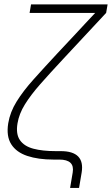

<svg xmlns="http://www.w3.org/2000/svg" viewBox="-20 -748 524 900"><path d="M308.6 132.8 320.8 60.5Q331.1 0 257.8 0H230.5Q159.2 0 107.9 -17.1Q56.6 -34.2 32.7 -71.8Q8.8 -109.4 18.6 -170.4Q27.3 -222.7 57.9 -272Q88.4 -321.3 137.5 -376Q186.5 -430.7 250 -499L337.4 -592.3Q359.4 -616.2 381.6 -639.9Q403.8 -663.6 426.3 -687.5H118.7L125.5 -727.5H484.4L477.5 -687.5L275.9 -471.2Q214.4 -405.3 169.2 -354Q124 -302.7 96.7 -258.5Q69.3 -214.4 62 -169.4Q53.7 -119.6 73.5 -91.1Q93.3 -62.5 136.2 -51Q179.2 -39.6 241.2 -39.6H264.6Q378.9 -39.6 362.8 60.5L350.6 132.8Z"/></svg>

Font: Inter Display ExtraLight
Style: Italic
Weight: 200
Italic angle: -9.39999°
Designer: Rasmus Andersson
Foundry: rsms
Version: Version 4.000;git-a52131595